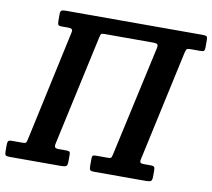

<svg xmlns="http://www.w3.org/2000/svg" viewBox="-118 -843 1036 937"><g transform="rotate(10 400.5 -375.0)"><path d="M603.5 -647.5Q606.5 -661.5 601.8 -666.2Q597 -671 582 -671H338Q325 -671 322.5 -666.8Q320 -662.5 317 -649.5L197.5 -102Q195 -89 199 -84Q203 -79 217 -79H255.5Q266.5 -79 270.5 -76Q274.5 -73 274.5 -61V-27.5Q274.5 -9 267.8 -4.5Q261 0 243.5 0H-12Q-27.5 0 -32 -4Q-36.5 -8 -36.5 -24V-54.5Q-36.5 -69 -32.8 -74Q-29 -79 -14.5 -79H35.5Q49.5 -79 53.5 -82Q57.5 -85 60.5 -98.5L180 -650.5Q183 -663 177.5 -667Q172 -671 159.5 -671H128Q114 -671 110.5 -675.8Q107 -680.5 107 -696V-728.5Q107 -742 112.5 -746Q118 -750 131 -750H814Q827 -750 831.8 -746.5Q836.5 -743 836.5 -729.5V-690Q836.5 -678.5 832.2 -674.8Q828 -671 815.5 -671H766.5Q750.5 -671 747 -666.8Q743.5 -662.5 740 -647.5L620.5 -98.5Q618 -87 622.2 -83Q626.5 -79 638.5 -79H672.5Q684.5 -79 689.2 -75.5Q694 -72 694 -59.5V-27.5Q694 -8.5 687.5 -4.2Q681 0 663 0H407Q391 0 386.8 -4.5Q382.5 -9 382.5 -26V-59.5Q382.5 -71.5 386 -75.2Q389.5 -79 400.5 -79H460.5Q475 -79 477.8 -84.2Q480.5 -89.5 483.5 -103.5Z"/></g></svg>

Font: Besley* Narrow Semi
Style: Italic
Weight: 600
Width: 4
Italic angle: -13°
Designer: Owen Earl
Foundry: indestructible type*
Version: Version 3.000; ttfautohint (v1.8.3)